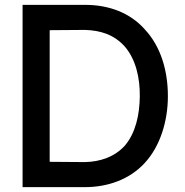

<svg xmlns="http://www.w3.org/2000/svg" viewBox="-20 -770 760 790"><path d="M670.8 -374C670.8 -272.9 639.6 -168.8 576 -100C513.5 -31.3 422.9 0 329.2 0H72.9V-750H330.2C429.2 -750 515.6 -716.7 575 -650C642.7 -578.1 670.8 -477.1 670.8 -374ZM555.2 -372.9C556.2 -450 538.5 -526 493.8 -578.1C450 -627.1 394.8 -644.8 330.2 -646.9L184.4 -645.8V-104.2L329.2 -103.1C392.7 -104.2 452.1 -125 493.8 -170.8C538.5 -224 554.2 -297.9 555.2 -372.9Z"/></svg>

Font: Manrope Semibold
Style: Regular
Weight: 600
Width: 4
Designer: Michael Sharanda
Foundry: Michael Sharanda
Version: Version 2.000;PS 002.000;hotconv 1.0.88;makeotf.lib2.5.64775